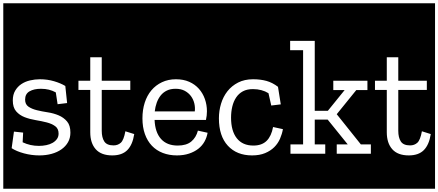

<svg xmlns="http://www.w3.org/2000/svg" viewBox="-32 -937 2671 1170"><path d="M397 -129Q397 -173 376.5 -197Q356 -221 325.5 -234Q295 -247 259 -252.5Q223 -258 192.5 -265.5Q162 -273 141.5 -287Q121 -301 121 -330Q121 -365 148 -380.5Q175 -396 217 -396Q244 -396 266 -390.5Q288 -385 308 -374L319 -302L377 -309L366 -413Q338 -430 297.5 -442Q257 -454 211 -454Q181 -454 151 -447Q121 -440 98 -424.5Q75 -409 60.5 -384.5Q46 -360 46 -325Q46 -282 66.5 -258.5Q87 -235 118 -223Q149 -211 185.5 -205Q222 -199 253 -191Q284 -183 304.5 -168Q325 -153 325 -123Q325 -104 315 -90Q305 -76 288.5 -66.5Q272 -57 250 -52.5Q228 -48 205 -48Q152 -48 106 -70L109 -129L53 -135L39 -34Q68 -15 114 -2.5Q160 10 208 10Q248 10 282.5 0.5Q317 -9 342.5 -27Q368 -45 382.5 -70.5Q397 -96 397 -129ZM-12 -917H445V213H-12Z M732 -137Q722 -83 704 -67Q686 -51 660 -51Q619 -51 603.5 -75Q588 -99 588 -140V-389H762V-445H588V-588H518V-445H446V-389H518V-131Q518 -65 551.5 -27.5Q585 10 652 10Q712 10 744 -22.5Q776 -55 786 -120ZM421 -917H812V213H421Z M1174 -141Q1163 -99 1133.5 -74.5Q1104 -50 1051 -50Q985 -50 949 -90.5Q913 -131 910 -206H1223Q1229 -233 1229 -259Q1229 -298 1216.5 -333.5Q1204 -369 1180 -396Q1156 -423 1121 -438.5Q1086 -454 1040 -454Q993 -454 955 -436Q917 -418 890.5 -386.5Q864 -355 850 -311.5Q836 -268 836 -216Q836 -162 851 -120Q866 -78 893.5 -49Q921 -20 960 -5Q999 10 1046 10Q1087 10 1120 -1Q1153 -12 1176.5 -30.5Q1200 -49 1214 -74Q1228 -99 1233 -128ZM911 -258Q914 -286 923 -311Q932 -336 947 -355Q962 -374 984.5 -385Q1007 -396 1038 -396Q1071 -396 1094 -383.5Q1117 -371 1131.5 -351.5Q1146 -332 1152 -307.5Q1158 -283 1155 -258ZM788 -917H1278V213H788Z M1632 -163Q1622 -108 1593 -79Q1564 -50 1512 -50Q1446 -50 1411 -94.5Q1376 -139 1376 -220Q1376 -256 1383.5 -287.5Q1391 -319 1407 -343Q1423 -367 1448 -380.5Q1473 -394 1509 -394Q1564 -394 1604 -369L1621 -294L1679 -301L1662 -408Q1628 -434 1591.5 -444Q1555 -454 1510 -454Q1458 -454 1419 -434Q1380 -414 1354 -381Q1328 -348 1315 -305Q1302 -262 1302 -216Q1302 -108 1356.5 -49Q1411 10 1504 10Q1550 10 1583.5 -4Q1617 -18 1639.5 -40.5Q1662 -63 1674.5 -92Q1687 -121 1692 -150ZM1254 -917H1735V213H1254Z M2230 0V-57H2167L2020 -241L2139 -388H2207V-445H1999V-388H2068L1966 -262H1886V-688H1736V-631H1815V-57H1738V0H1950V-57H1886V-208H1965L2087 -57H2020V0ZM1711 -917H2252V213H1711Z M2539 -137Q2529 -83 2511 -67Q2493 -51 2467 -51Q2426 -51 2410.5 -75Q2395 -99 2395 -140V-389H2569V-445H2395V-588H2325V-445H2253V-389H2325V-131Q2325 -65 2358.5 -27.5Q2392 10 2459 10Q2519 10 2551 -22.5Q2583 -55 2593 -120ZM2228 -917H2619V213H2228Z"/></svg>

Font: Zilla Slab Regular Highlight
Style: Regular
Weight: 410
Designer: Typotheque Type Foundry
Foundry: Typotheque type foundry
Version: Version 1.0; 2017